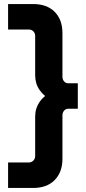

<svg xmlns="http://www.w3.org/2000/svg" viewBox="-20 -750 425 950"><path d="M20 180V54H122Q136 54 145 44.5Q154 35 154 22V-173Q154 -194 159.5 -212Q165 -230 176 -246Q187 -262 203 -275Q187 -289 176 -304.5Q165 -320 159.5 -338.5Q154 -357 154 -377V-572Q154 -586 145 -595Q136 -604 122 -604H20V-730H144Q212 -730 250.5 -691.5Q289 -653 289 -585V-370Q289 -357 297 -347.5Q305 -338 317 -338H365V-212H317Q309 -212 302.5 -207.5Q296 -203 292.5 -195.5Q289 -188 289 -180V35Q289 102 250.5 141Q212 180 144 180Z"/></svg>

Font: MuseoModerno Thin SemiBold
Style: Regular
Weight: 600
Version: Version 1.003